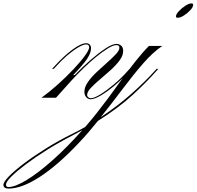

<svg xmlns="http://www.w3.org/2000/svg" viewBox="-305 -572 1151 1124"><path d="M10 -169H0L12 -182Q68 -244 119 -281.5Q170 -319 200 -319Q212 -319 220 -311Q228 -303 228 -290Q228 -262 204.5 -227Q181 -192 124 -133H133Q176 -178 223.5 -219.5Q271 -261 312 -288Q353 -315 377 -315Q392 -315 404 -305Q416 -295 416 -274Q416 -246 394.5 -217.5Q373 -189 342 -161Q311 -133 279.5 -106.5Q248 -80 226.5 -57Q205 -34 205 -16Q205 -8 211.5 -2.5Q218 3 226 3Q246 3 282.5 -19.5Q319 -42 362 -78Q405 -114 442 -156L454 -169H464L455 -159Q414 -112 369 -74Q324 -36 286 -13.5Q248 9 225 9Q210 9 199.5 -3.5Q189 -16 189 -34Q189 -62 209.5 -91.5Q230 -121 261 -150Q292 -179 322.5 -206Q353 -233 373.5 -255Q394 -277 394 -293Q394 -308 376 -308Q358 -308 327 -289Q296 -270 258 -239Q220 -208 182 -171Q144 -134 111 -98L23 0H-62Q-15 -34 34 -78Q83 -122 124.5 -166Q166 -210 191.5 -245Q217 -280 217 -295Q217 -312 199 -312Q183 -312 153 -294.5Q123 -277 88.5 -247.5Q54 -218 22 -182ZM613 -159Q554 -92 472 -16.5Q390 59 268 136Q241 169 213.5 201.5Q186 234 157 264Q36 393 -70.5 462.5Q-177 532 -254 532Q-285 532 -285 510Q-285 493 -251 458.5Q-217 424 -159.5 381Q-102 338 -31 294Q40 250 115 213Q154 194 194 171Q228 132 261.5 89.5Q295 47 328 3Q365 -48 406 -104.5Q447 -161 488.5 -213.5Q530 -266 567 -303H645Q590 -266 532.5 -200Q475 -134 413.5 -52Q352 30 285 114Q386 47 466 -24.5Q546 -96 600 -156L612 -169H622ZM-270 509Q-270 523 -256 523Q-216 523 -147.5 481Q-79 439 5 364Q89 289 177 190Q150 205 121 220Q43 260 -27.5 304Q-98 348 -152.5 389Q-207 430 -238.5 461.5Q-270 493 -270 509ZM815 -552Q826 -552 826 -544Q826 -531 809.5 -513Q793 -495 772 -481.5Q751 -468 735 -468Q725 -468 725 -476Q725 -488 741.5 -506Q758 -524 779.5 -538Q801 -552 815 -552Z"/></svg>

Font: Ballet 16pt
Style: Regular
Weight: 400
Designer: Maximiliano R. Sproviero
Foundry: Omnibus-Type
Version: Version 1.100; ttfautohint (v1.8.3)